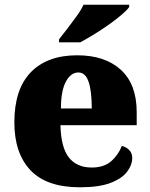

<svg xmlns="http://www.w3.org/2000/svg" viewBox="-20 -786 638 816"><path d="M320 10Q178 10 109.5 -62.5Q41 -135 41 -266Q41 -407 111 -479Q181 -551 308 -551Q426 -551 493.5 -489.5Q561 -428 561 -309V-254H237Q239 -160 272.5 -117Q306 -74 370 -74Q421 -74 451.5 -100Q482 -126 498 -166Q517 -161 529.5 -148Q542 -135 542 -115Q542 -85 520 -56Q498 -27 449.5 -8.5Q401 10 320 10ZM370 -325Q370 -399 356.5 -438.5Q343 -478 313 -478Q281 -478 260 -439Q239 -400 239 -325ZM231 -619Q246 -638 266 -664Q286 -690 305.5 -717Q325 -744 335 -766H529V-756Q520 -743 496.5 -723Q473 -703 442 -681Q411 -659 379 -639.5Q347 -620 321 -606H231Z"/></svg>

Font: Noto Serif Hebrew Black
Style: Regular
Weight: 900
Version: Version 2.003